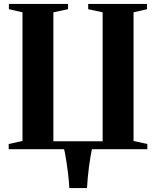

<svg xmlns="http://www.w3.org/2000/svg" viewBox="-20 -763 798 982"><path d="M425 199H334.5Q334 183.5 332 161Q330 138.5 326.8 113.8Q323.5 89 320 65.8Q316.5 42.5 313.2 25Q310 7.5 307.5 0H24.5V-26.5L95 -42V-700L25.5 -716V-743H328V-716L253 -700V-40.5H505V-700L431 -716V-743H732V-716L663 -700V-42L733.5 -26.5V0H450Q447 14 443 37.5Q439 61 435.2 89.2Q431.5 117.5 428.8 146.2Q426 175 425 199Z"/></svg>

Font: Merriweather 120pt
Style: Bold
Weight: 700
Designer: Eben Sorkin
Foundry: Eben Sorkin
Version: Version 2.100